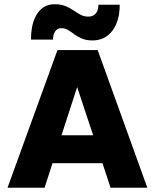

<svg xmlns="http://www.w3.org/2000/svg" viewBox="-20 -887 732 907"><path d="M237.5 -867Q268 -867 289.2 -858.2Q310.5 -849.5 327.5 -837.8Q344.5 -826 360.8 -817.2Q377 -808.5 397.5 -808.5Q419.5 -808.5 432.2 -823.2Q445 -838 445 -864.5H545.5Q545.5 -787.5 510.8 -741.8Q476 -696 417 -696Q387.5 -696 367 -704.8Q346.5 -713.5 331.2 -725Q316 -736.5 301.5 -745.2Q287 -754 269.5 -754Q251.5 -754 241 -739.2Q230.5 -724.5 230.5 -700H126.5Q126.5 -778.5 156 -822.8Q185.5 -867 237.5 -867ZM676 0H502.5L464 -116H228L190.5 0H15.5L251.5 -650.5H441.5ZM344.5 -475.5 270.5 -248H420Z"/></svg>

Font: Overused Grotesk ExtraBold
Style: Regular
Weight: 800
Version: Version 0.004